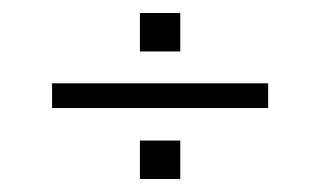

<svg xmlns="http://www.w3.org/2000/svg" viewBox="-20 -545 492 295"><path d="M60 -379V-417H392V-379ZM195 -466V-525H257V-466ZM195 -270V-329H257V-270Z"/></svg>

Font: Big Shoulders Text Thin Thin
Style: Regular
Weight: 250
Version: Version 2.002